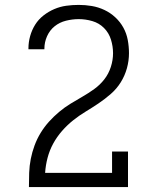

<svg xmlns="http://www.w3.org/2000/svg" viewBox="-20 -763 640 783"><path d="M98 0V-1Q98 -30 99 -58.5Q100 -87 105.5 -115Q111 -143 121 -170Q131 -197 146 -221.5Q161 -246 180 -267Q199 -288 221 -306.5Q243 -325 267.5 -340Q292 -355 316.5 -369Q341 -383 364.5 -400Q388 -417 405.5 -439.5Q423 -462 432 -490Q441 -518 441 -546Q441 -574 432.5 -601.5Q424 -629 404 -649Q384 -669 356.5 -677Q329 -685 301 -685Q275 -685 249 -678.5Q223 -672 203 -656Q183 -640 172 -615.5Q161 -591 161 -564V-562H96V-566Q96 -591 103 -616Q110 -641 123.5 -662.5Q137 -684 157.5 -700Q178 -716 201.5 -726Q225 -736 250 -739.5Q275 -743 301 -743Q328 -743 354.5 -738.5Q381 -734 405.5 -722.5Q430 -711 450 -692.5Q470 -674 483 -650.5Q496 -627 501 -600Q506 -573 506 -546Q506 -515 497.5 -484.5Q489 -454 472.5 -427.5Q456 -401 432 -380Q408 -359 382 -341.5Q356 -324 329.5 -308Q303 -292 278.5 -272.5Q254 -253 233 -229Q212 -205 197 -177.5Q182 -150 174 -119.5Q166 -89 164 -58H437V-145H502V0Z"/></svg>

Font: Iosevka Etoile Light
Style: Regular
Weight: 300
Designer: Belleve Invis
Foundry: Belleve Invis
Version: Version 25.0.1; ttfautohint (v1.8.4)